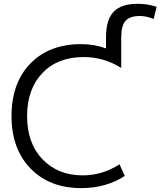

<svg xmlns="http://www.w3.org/2000/svg" viewBox="-20 -970 836 1000"><path d="M403.3 9.8Q238.3 9.8 139.2 -92.3Q40 -194.3 40 -365.2Q40 -538.1 138.2 -639.2Q236.3 -740.2 403.3 -740.2Q471.7 -740.2 532.2 -717.8V-777.3Q532.2 -867.2 571.8 -908.7Q611.3 -950.2 697.3 -950.2Q748 -950.2 795.9 -934.6L780.3 -871.1Q742.2 -886.7 709 -886.7Q655.3 -886.7 633.3 -860.8Q611.3 -835 611.3 -773.4V-616.2Q520.5 -672.9 416 -672.9Q280.3 -672.9 200.7 -589.4Q121.1 -505.9 121.1 -364.7Q121.1 -223.6 201.7 -140.1Q282.2 -56.6 410.2 -56.6Q513.7 -56.6 602.5 -114.3L629.9 -53.7Q532.2 9.8 403.3 9.8Z"/></svg>

Font: Gen Shin Gothic Normal
Style: Regular
Weight: 300
Designer: [Source Han Sans]
Ryoko NISHIZUKA  (kana & ideographs); Paul D. Hunt (Latin, Greek & Cyrillic); Wenlong ZHANG  (bopomofo
Version: Version 1.002.20150607